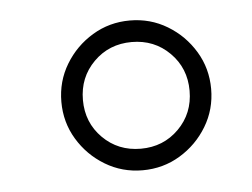

<svg xmlns="http://www.w3.org/2000/svg" viewBox="-33 -558 466 355"><g transform="rotate(-5 200.0 -380.0)"><path d="M80 -380Q80 -342 99 -310.5Q118 -279 149.5 -260Q181 -241 219 -241Q257 -241 288.5 -260Q320 -279 339 -310.5Q358 -342 358 -380Q358 -418 339 -449.5Q320 -481 288.5 -500Q257 -519 219 -519Q181 -519 149.5 -500Q118 -481 99 -449.5Q80 -418 80 -380ZM120 -380Q120 -422 148.5 -450.5Q177 -479 219 -479Q261 -479 289.5 -450.5Q318 -422 318 -380Q318 -338 289.5 -309.5Q261 -281 219 -281Q177 -281 148.5 -309.5Q120 -338 120 -380Z"/></g></svg>

Font: text-security-circle
Style: Regular
Weight: 400
Monospace: yes
Foundry: Oskari Noppa
Version: Version 3.000;hotconv 1.0.118;makeotfexe 2.5.65603